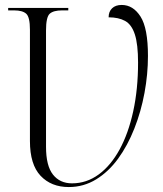

<svg xmlns="http://www.w3.org/2000/svg" viewBox="-20 -746 657 776"><path d="M258 10Q187 10 144 -35.5Q101 -81 101 -176V-626Q101 -677 86 -690.5Q71 -704 37 -704H13V-714H256V-704H231Q196 -704 181 -690.5Q166 -677 166 -623V-153Q166 -76 194 -40.5Q222 -5 271 -5Q330 -5 379 -41Q428 -77 463.5 -142Q499 -207 518.5 -296.5Q538 -386 538 -493Q538 -567 525 -607Q512 -647 485.5 -661.5Q459 -676 419 -676Q419 -699 433 -712.5Q447 -726 472 -726Q518 -726 548 -679Q578 -632 578 -520Q578 -446 564 -370.5Q550 -295 523 -226.5Q496 -158 457.5 -105Q419 -52 368.5 -21Q318 10 258 10Z"/></svg>

Font: Noto Serif Display SemiCondensed Light
Style: Regular
Weight: 300
Width: 4
Designer: Monotype Design Team
Foundry: Monotype Imaging Inc.
Version: Version 2.009